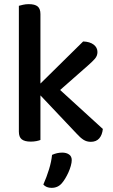

<svg xmlns="http://www.w3.org/2000/svg" viewBox="-20 -677 546 926"><path d="M175 -2Q168 1 155.5 3.5Q143 6 128 6Q99 6 85 -5Q71 -16 71 -42V-649Q78 -651 91 -654Q104 -657 119 -657Q148 -657 161.5 -646Q175 -635 175 -609V-274L381 -477Q413 -476 431.5 -462Q450 -448 450 -426Q450 -408 438 -394Q426 -380 403 -360L270 -243L476 -55Q473 -26 458.5 -9.5Q444 7 418 7Q398 7 382.5 -3Q367 -13 349 -33L175 -217ZM278 207Q259 229 229 229Q203 229 189 213Q205 177 216.5 139.5Q228 102 231 70Q255 59 280 59Q300 59 313 68Q326 77 326 95Q326 107 321.5 123Q317 139 310 154.5Q303 170 294.5 184Q286 198 278 207Z"/></svg>

Font: Baloo Bhai 2 Medium
Style: Regular
Weight: 500
Designer: Supriya Tembe, Noopur Datye and Ek Type
Foundry: Ek Type
Version: Version 1.640;PS 1.000;hotconv 16.6.51;makeotf.lib2.5.65220;